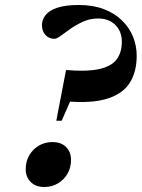

<svg xmlns="http://www.w3.org/2000/svg" viewBox="-20 -738 568 769"><path d="M190.5 -169Q225 -169 244.8 -149Q264.5 -129 264.5 -97.5Q264.5 -67 250.5 -42.5Q236.5 -18 212 -3.5Q187.5 11 157 11Q123 11 103 -9Q83 -29 83 -60.5Q83 -91.5 97.2 -116Q111.5 -140.5 135.8 -154.8Q160 -169 190.5 -169ZM295.5 -718Q352.5 -718 395.8 -701.5Q439 -685 468.5 -656.2Q498 -627.5 512.8 -591Q527.5 -554.5 527.5 -514.5Q527.5 -450 499.5 -406Q471.5 -362 408.8 -342.5Q346 -323 241.5 -332.5L298.5 -417L227 -254.5H205.5L244.5 -457.5Q329 -450.5 377.8 -461.5Q426.5 -472.5 447.2 -500.2Q468 -528 468 -571Q468 -599 456 -620Q444 -641 422.8 -652.5Q401.5 -664 372.5 -664Q341.5 -664 314 -651.8Q286.5 -639.5 263.5 -623.5Q240.5 -607.5 223.8 -595Q207 -582.5 198 -582.5Q176 -582.5 162 -598Q148 -613.5 148 -637Q148 -659 162.5 -677.5Q177 -696 209.5 -707Q242 -718 295.5 -718Z"/></svg>

Font: Newsreader 60pt
Style: Bold Italic
Weight: 700
Italic angle: -17°
Designer: Hugues Gentile
Foundry: Production Type
Version: Version 1.003